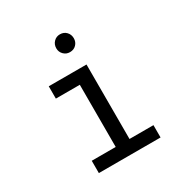

<svg xmlns="http://www.w3.org/2000/svg" viewBox="-164 -846 944 979"><g transform="rotate(-30 308.0 -356.0)"><path d="M280.5 -15V-511H361.8V-15ZM139.5 0V-72.5H502.8V0ZM139.5 -438.5V-511H325.5V-438.5ZM320.9 -607.5Q299.2 -607.5 284.4 -622.5Q269.5 -637.5 269.5 -659.2Q269.5 -681.8 284.4 -697Q299.2 -712.2 320.9 -712.2Q343.8 -712.2 358.2 -697Q372.8 -681.8 372.8 -659.2Q372.8 -637.5 358.2 -622.5Q343.8 -607.5 320.9 -607.5Z"/></g></svg>

Font: Overpass Mono Light
Style: Regular
Weight: 300
Monospace: yes
Designer: Delve Withrington, Dave Bailey
Foundry: Delve Fonts LLC
Version: Version 4.000